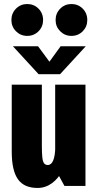

<svg xmlns="http://www.w3.org/2000/svg" viewBox="-20 -920 490 950"><path d="M165.9 10Q134.5 10 110.5 0.2Q86.5 -9.5 70.4 -30.9Q54.3 -52.3 46.2 -86.8Q38.1 -121.3 38.1 -171.3V-501H187.1V-198.6Q187.1 -162.1 189.4 -141.4Q191.6 -120.6 198 -112.1Q204.4 -103.6 216.4 -103.6Q225.1 -103.6 231.9 -109.3Q238.6 -115 243.3 -126.3Q248 -137.6 250.6 -154.5Q253.1 -171.3 253.6 -193L325.6 -189.6Q315.4 -126.4 292.5 -81.7Q269.6 -37 237.1 -13.5Q204.7 10 165.9 10ZM298.9 0 253 -84V-501H402.9V0ZM404.3 -691.1 277.3 -553H170.9L43.9 -691.1H168.3L224.6 -614.7L279.9 -691.1ZM114.8 -742.4Q82.1 -742.4 59.2 -765.2Q36.4 -788.1 36.4 -820.8Q36.4 -854.2 59.2 -877.2Q82.1 -900.1 114.6 -900.1Q147.9 -900.1 170.6 -877.2Q193.2 -854.2 193.2 -820.8Q193.2 -788.1 170.6 -765.2Q147.9 -742.4 114.8 -742.4ZM333.5 -742.4Q300.9 -742.4 278 -765.2Q255.1 -788.1 255.1 -820.8Q255.1 -854.2 278 -877.2Q300.9 -900.1 333.3 -900.1Q366.6 -900.1 389.3 -877.2Q411.9 -854.2 411.9 -820.8Q411.9 -788.1 389.3 -765.2Q366.6 -742.4 333.5 -742.4Z"/></svg>

Font: League Mono Thin Condensed
Style: Regular
Weight: 100
Width: 1
Designer: Tyler Finck
Foundry: The League of Moveable Type / Tyler Finck
Version: Version 2.300;RELEASE